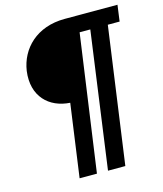

<svg xmlns="http://www.w3.org/2000/svg" viewBox="-121 -832 854 1006"><g transform="rotate(-15 306.0 -328.5)"><path d="M612 -742H326C172 -742 80 -646 63 -530C45 -395 127 -317 240 -310L185 85H279L383 -654H441L339 85H433L536 -654H600Z"/></g></svg>

Font: Cheyenne Sans
Style: Bold Italic
Weight: 700
Italic angle: -8.13011°
Designer: The Public Sans project authors (U.S. Web Design System), Libre Franklin designed by Pablo Impallari and Rodrigo Fuenzal
Foundry: The Cheyenne Sans Project Authors
Version: Version 2.007